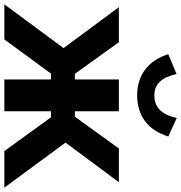

<svg xmlns="http://www.w3.org/2000/svg" viewBox="-12 -837 832 882"><g transform="rotate(90 404.0 -396.0)"><path d="M144 0 301 -214H328V0H474V-214H502L657 0H825L618 -281L800 -526H645L499 -324H474V-526H328V-324H302L157 -526H-4L184 -272L-17 0ZM401 -689C375 -689 353 -698 338 -715C322 -731 311 -757 303 -791L212 -753C240 -663 306 -610 401 -610C497 -610 562 -662 590 -753L505 -792C492 -735 466 -689 401 -689Z"/></g></svg>

Font: Cheyenne Sans
Style: Bold
Weight: 700
Designer: The Public Sans project authors (U.S. Web Design System), Libre Franklin designed by Pablo Impallari and Rodrigo Fuenzal
Foundry: The Cheyenne Sans Project Authors
Version: Version 2.007